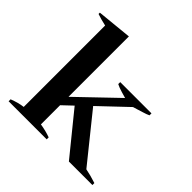

<svg xmlns="http://www.w3.org/2000/svg" viewBox="-178 -870 1034 1034"><g transform="rotate(45 339.0 -352.5)"><path d="M664 -15V0H485L294 -235L237 -181V-35Q281 -28 316 -15V0H26V-15Q70 -32 105 -36V-656Q64 -665 36 -675V-685L237 -705V-245L457 -456Q450 -458 422.5 -466Q395 -474 378 -483V-498H616V-483Q602 -476 578 -469Q554 -462 546 -459Q520 -451 522 -452L366 -304L581 -37Q618 -30 664 -15Z"/></g></svg>

Font: Trirong SemiBold
Style: Regular
Weight: 600
Designer: Katatrad Team
Foundry: CadsonDemak
Version: Version 1.000